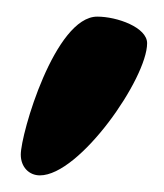

<svg xmlns="http://www.w3.org/2000/svg" viewBox="-20 -710 197 231"><path d="M157 -658C157 -677 121 -690 97 -690C46 -690 5 -549 5 -524C5 -509 15 -499 28 -499C76 -499 157 -616 157 -658Z"/></svg>

Font: Life Savers
Style: ExtraBold
Weight: 800
Designer: Pablo Impallari, Rodrigo Fuenzalida, Brenda Gallo
Foundry: Pablo Impallari, Rodrigo Fuenzalida, Brenda Gallo
Version: Version 3.000